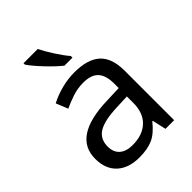

<svg xmlns="http://www.w3.org/2000/svg" viewBox="-220 -879 1002 1002"><g transform="rotate(-45 280.5 -378.0)"><path d="M416 0 398.9 -76.2H395Q355 -25.9 315.2 -8.1Q275.4 9.8 214.8 9.8Q135.7 9.8 90.8 -31.7Q45.9 -73.2 45.9 -148.9Q45.9 -312 303.2 -319.8L394 -323.2V-355Q394 -416 367.7 -445.1Q341.3 -474.1 283.2 -474.1Q240.7 -474.1 202.9 -461.4Q165 -448.7 131.8 -433.1L105 -499Q145.5 -520.5 193.4 -532.7Q241.2 -544.9 288.1 -544.9Q385.3 -544.9 432.6 -502Q480 -459 480 -365.2V0ZM234.9 -61Q308.6 -61 350.8 -100.8Q393.1 -140.6 393.1 -213.9V-262.2L314 -258.8Q221.7 -255.4 179.4 -229.5Q137.2 -203.6 137.2 -147.9Q137.2 -106 162.8 -83.5Q188.5 -61 234.9 -61ZM335.4 -606H276.4Q239.7 -635.3 196 -681.9Q152.3 -728.5 134.3 -755.9V-766.1H239.3Q254.9 -733.9 283.7 -689.2Q312.5 -644.5 335.4 -618.2Z"/></g></svg>

Font: Noto Sans Southeast Asian
Style: Regular
Weight: 400
Designer: Monotype Design Team
Foundry: Monotype Imaging Inc.
Version: Version 1.06 uh; ttfautohint (v1.4.1)